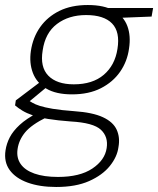

<svg xmlns="http://www.w3.org/2000/svg" viewBox="-44 -528 630 765"><path d="M180 217Q114 217 66 199.5Q18 182 -5.5 149.5Q-29 117 -22 71Q-18 44 -5 19Q8 -6 34.5 -30.5Q61 -55 105 -78L142 -61Q81 -31 56 -0.5Q31 30 26 66Q21 100 38 125Q55 150 93 163.5Q131 177 187 177Q274 177 324 143.5Q374 110 381 62Q388 17 358 -11Q328 -39 238 -44Q185 -48 148 -54Q111 -60 86.5 -68.5Q62 -77 45.5 -87Q29 -97 16 -108L19 -128L121 -205L153 -190L60 -113L61 -133Q73 -126 84.5 -119Q96 -112 115 -106Q134 -100 166 -94.5Q198 -89 252 -85Q325 -80 366 -61Q407 -42 421 -11Q435 20 428 58Q423 97 393.5 133.5Q364 170 311 193.5Q258 217 180 217ZM243 -152Q179 -152 140.5 -175Q102 -198 87 -237.5Q72 -277 79 -325Q87 -379 116 -420Q145 -461 192.5 -484.5Q240 -508 306 -508Q371 -508 410 -485.5Q449 -463 463.5 -424Q478 -385 470 -334Q463 -283 434.5 -242Q406 -201 358 -176.5Q310 -152 243 -152ZM250 -192Q325 -192 369.5 -230Q414 -268 424 -333Q435 -401 402.5 -434.5Q370 -468 299 -468Q230 -468 183 -432.5Q136 -397 126 -327Q115 -261 148.5 -226.5Q182 -192 250 -192ZM384 -455 374 -496H566L560 -462Z"/></svg>

Font: DM Sans 36pt ExtraLight
Style: Italic
Weight: 250
Italic angle: -10°
Designer: Colophon Foundry, Jonny Pinhorn
Foundry: Colophon Foundry
Version: Version 4.004;gftools[0.9.30]